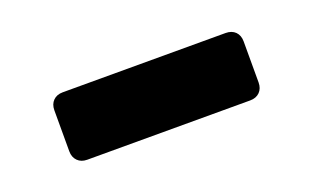

<svg xmlns="http://www.w3.org/2000/svg" viewBox="-32 -818 503 309"><g transform="rotate(-20 219.5 -663.5)"><path d="M80.1 -605.1Q69.8 -605.1 63.7 -611.3Q57.5 -617.5 57.5 -627.8V-698Q57.5 -708.3 63.7 -714.5Q69.8 -720.6 80.1 -720.6H359.1Q369.4 -720.6 375.6 -714.5Q381.7 -708.3 381.7 -698V-627.8Q381.7 -617.5 375.6 -611.3Q369.4 -605.1 359.1 -605.1Z"/></g></svg>

Font: Rubik Light
Style: Regular
Weight: 300
Designer: Hubert and Fischer
Foundry: Hubert and Fischer
Version: Version 2.300;gftools[0.9.30]